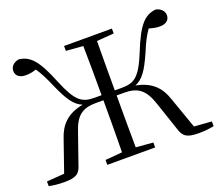

<svg xmlns="http://www.w3.org/2000/svg" viewBox="-130 -921 1258 1105"><g transform="rotate(-20 499.0 -368.0)"><path d="M197 -57 258 -232C288 -326 329 -357 413 -357H459C459 -239 459 -137 457 -39L353 -30V0H646V-30L541 -39C540 -138 540 -239 540 -357H586C669 -357 711 -326 742 -232L801 -57C816 -5 842 9 912 9C948 9 979 5 1004 0V-29L897 -37L830 -227C806 -301 761 -355 661 -374C708 -393 737 -433 781 -533C804 -589 821 -622 845 -656C871 -649 892 -644 912 -645C951 -645 970 -666 970 -692C970 -717 952 -738 920 -745C851 -738 809 -694 750 -546C695 -411 660 -388 582 -388H540C540 -498 540 -596 541 -690L646 -698V-728H353V-698L457 -690C459 -595 459 -497 459 -388H417C340 -388 305 -411 249 -546C190 -694 148 -738 80 -745C46 -738 29 -717 29 -692C29 -666 49 -645 87 -645C107 -644 129 -648 154 -656C177 -622 194 -589 218 -533C262 -433 291 -393 338 -374C237 -355 192 -301 168 -227L102 -37L-6 -29V0C20 5 51 9 87 9C157 9 182 -5 197 -57Z"/></g></svg>

Font: Harano Aji Mincho CN
Style: Regular
Weight: 400
Foundry: Masamichi Hosoda
Version: HaranoAjiMinchoCN-Regular version 20230610;ttx 4.39.4